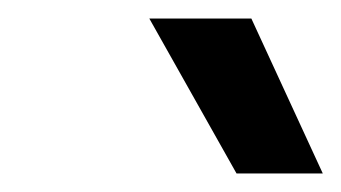

<svg xmlns="http://www.w3.org/2000/svg" viewBox="-20 -937 368 207"><path d="M141 -917H251L328 -750H235Z"/></svg>

Font: Teachers SemiBold
Style: Italic
Weight: 600
Designer: Alfredo Marco Pradil & Chank Diesel
Version: Version 0.009